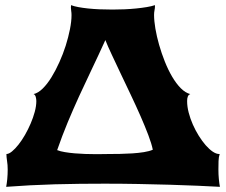

<svg xmlns="http://www.w3.org/2000/svg" viewBox="-20 -723 873 743"><path d="M3.9 0Q6.3 -12.2 8.1 -30Q9.8 -47.9 9.8 -66.9Q9.8 -85 7.3 -100.1Q4.9 -115.2 4.9 -127Q14.2 -127 26.4 -137Q38.6 -147 51.5 -163.3Q64.5 -179.7 76.7 -200.9Q88.9 -222.2 98.6 -244.9Q108.4 -267.6 114.5 -290.3Q120.6 -313 120.6 -332Q120.6 -340.3 118.2 -348.6Q115.7 -356.9 109.9 -358.9Q127.4 -362.8 145.3 -380.4Q163.1 -397.9 179.2 -424.1Q195.3 -450.2 209.7 -482.2Q224.1 -514.2 234.4 -546.6Q244.6 -579.1 250.7 -609.9Q256.8 -640.6 256.8 -664.6Q256.8 -672.9 255.6 -680.2Q254.4 -687.5 254.4 -692.9Q254.4 -695.3 254.6 -697.3Q254.9 -699.2 254.9 -703.1Q266.1 -698.7 283 -695.6Q299.8 -692.4 320.8 -690.2Q341.8 -688 365.7 -687Q389.6 -686 415.5 -686Q438 -686 461.4 -687Q484.9 -688 506.8 -690.2Q528.8 -692.4 547.9 -695.6Q566.9 -698.7 579.6 -703.1V-701.2V-696.8Q579.6 -691.4 577.9 -683.1Q576.2 -674.8 576.2 -665Q576.2 -642.6 581.3 -612.3Q586.4 -582 595.7 -549.6Q605 -517.1 617.7 -485.1Q630.4 -453.1 646 -426.5Q661.6 -399.9 679.4 -381.8Q697.3 -363.8 716.3 -358.9Q709.5 -356.4 706.8 -349.4Q704.1 -342.3 704.1 -332Q704.1 -310.5 710.2 -287.1Q716.3 -263.7 726.3 -241Q736.3 -218.3 749.3 -197.5Q762.2 -176.8 775.9 -161.1Q789.6 -145.5 803.2 -136.2Q816.9 -127 828.1 -127H830.1Q826.2 -115.2 825.7 -99.9Q825.2 -84.5 825.2 -66.9Q825.2 -47.9 826.9 -30Q828.6 -12.2 831.1 0Q794.9 -2 745.4 -4.2Q695.8 -6.3 637.5 -8.1Q579.1 -9.8 514.9 -11Q450.7 -12.2 385.7 -12.2Q338.9 -12.2 290 -11.7Q241.2 -11.2 192.1 -9.8Q143.1 -8.3 95.5 -5.9Q47.9 -3.4 3.9 0ZM201.2 -142.1Q213.4 -137.2 231.2 -134.3Q249 -131.3 269 -129.6Q289.1 -127.9 309.8 -127.2Q330.6 -126.5 348.4 -126.5Q366.2 -126.5 379.9 -126.7Q393.6 -127 398.9 -127Q418.9 -127 443.4 -127.4Q467.8 -127.9 491.7 -129.4Q515.6 -130.9 536.9 -134.3Q558.1 -137.7 571.3 -143.6Q566.9 -166 554 -200.2Q541 -234.4 523.7 -273.9Q506.3 -313.5 486.1 -356Q465.8 -398.4 447 -438.2Q428.2 -478 412.4 -511.7Q396.5 -545.4 387.7 -567.9Q360.4 -507.8 335 -454.8Q309.6 -401.9 286.4 -351.1Q263.2 -300.3 241.9 -249.3Q220.7 -198.2 201.2 -142.1Z"/></svg>

Font: Arbutus
Style: Regular
Weight: 400
Designer: Karolina Lach
Foundry: Sorkin Type Co.
Version: Version 1.002